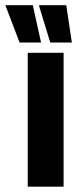

<svg xmlns="http://www.w3.org/2000/svg" viewBox="-67 -700 296 720"><path d="M37 0V-502H171.5V0ZM56 -680.5 87 -540.5H6.5L-47 -680.5ZM181.5 -680.5 202.5 -540.5H121.5L80 -676V-680.5Z"/></svg>

Font: Anek Latin Condensed
Style: Bold
Weight: 700
Width: 3
Designer: Yesha Goshar
Foundry: Ek Type
Version: Version 1.003